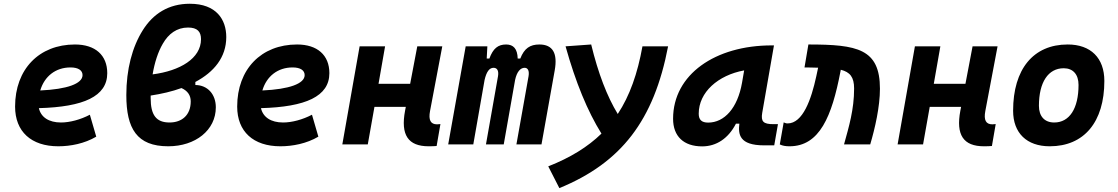

<svg xmlns="http://www.w3.org/2000/svg" viewBox="-20 -762 5899 1013"><path d="M301.8 -115.7C237.8 -115.7 195.8 -143.6 185.1 -191.4C420.9 -197.8 545.9 -253.4 545.9 -376C545.9 -471.2 482.4 -527.3 375.5 -527.3C186 -527.3 59.6 -396.5 59.6 -199.7C59.6 -67.9 144.5 9.8 287.6 9.8C352.1 9.8 425.8 -4.4 487.8 -41L454.1 -156.7C404.8 -130.9 348.6 -115.7 301.8 -115.7ZM192.4 -284.7C214.4 -359.4 273.4 -406.2 352.1 -406.2C392.6 -406.2 415.5 -391.1 415.5 -365.7C415.5 -320.3 333.5 -291 192.4 -284.7Z M1010.7 -329.6C1108.9 -381.8 1173.8 -459.5 1173.8 -566.4C1173.8 -657.7 1122.6 -742.2 981.4 -742.2C869.6 -742.2 788.1 -689.5 733.9 -603.5C677.2 -513.7 646.5 -395.5 646.5 -260.3C646.5 -83.5 702.1 9.8 867.7 9.8C1011.2 9.8 1118.7 -75.2 1118.7 -195.8C1118.7 -264.2 1075.7 -313 1010.7 -313.5ZM785.2 -369.6C795.4 -430.7 813.5 -487.8 838.9 -531.2C869.1 -584 913.1 -616.7 972.2 -616.7C1021.5 -616.7 1040.5 -594.7 1040.5 -555.2C1040.5 -453.6 929.7 -388.2 785.2 -369.6ZM937.5 -297.4C969.2 -283.2 986.3 -259.8 986.3 -227.1C986.3 -154.8 939.9 -115.7 874.5 -115.7C803.7 -115.7 774.9 -155.3 774.9 -244.6C774.9 -249 774.9 -253.4 774.9 -257.8C832.5 -266.6 887.7 -279.3 937.5 -297.4Z M1473.6 -115.7C1409.7 -115.7 1367.7 -143.6 1356.9 -191.4C1592.8 -197.8 1717.8 -253.4 1717.8 -376C1717.8 -471.2 1654.3 -527.3 1547.4 -527.3C1357.9 -527.3 1231.4 -396.5 1231.4 -199.7C1231.4 -67.9 1316.4 9.8 1459.5 9.8C1523.9 9.8 1597.7 -4.4 1659.7 -41L1626 -156.7C1576.7 -130.9 1520.5 -115.7 1473.6 -115.7ZM1364.3 -284.7C1386.2 -359.4 1445.3 -406.2 1523.9 -406.2C1564.5 -406.2 1587.4 -391.1 1587.4 -365.7C1587.4 -320.3 1505.4 -291 1364.3 -284.7Z M1786.1 0H1920.4L1955.6 -198.2H2121.1L2117.2 -178.2C2092.8 -49.8 2133.3 9.8 2241.7 9.8C2258.3 9.8 2271.5 9.3 2283.7 8.3L2303.7 -107.4C2297.4 -106.4 2291.5 -106 2286.1 -106C2252 -106 2239.7 -128.4 2249 -176.8L2313.5 -517.6H2181.6L2144 -319.8H1977.1L2011.7 -517.6H1877.4Z M2551.3 -517.6H2437L2344.7 0H2477.1L2536.6 -339.8C2546.4 -382.8 2561.5 -404.3 2584 -404.3C2604 -404.3 2612.3 -387.7 2607.4 -359.4L2543.9 0H2637.7L2697.8 -340.8C2707 -383.3 2725.6 -404.3 2748 -404.3C2765.6 -404.3 2773.4 -387.7 2768.6 -359.4L2704.6 0H2836.9L2906.7 -390.6C2922.9 -481 2896.5 -527.3 2825.7 -527.3C2776.9 -527.3 2746.1 -507.3 2725.1 -453.1H2711.4C2710 -504.4 2689 -527.3 2650.4 -527.3C2607.4 -527.3 2581.5 -506.3 2562 -453.1H2547.9Z M2931.2 230.5C3258.8 96.2 3430.2 -127.4 3504.9 -517.6H3369.6C3343.8 -374 3302.7 -256.8 3239.3 -160.6C3183.1 -252.9 3136.2 -374.5 3099.1 -527.3L2963.9 -517.6C3017.1 -327.6 3079.6 -175.3 3153.3 -57.1C3081.1 13.2 2989.3 69.8 2872.6 115.7Z M3684.6 10.3C3760.3 10.3 3823.2 -32.2 3862.8 -109.4H3880.9C3874.5 -54.2 3879.4 4.9 4011.7 4.9H4064.9L4084.5 -106.9H4061C4007.3 -106.9 3993.7 -120.6 4001.5 -166.5L4063.5 -522.5H4051.3C3754.9 -522.5 3531.2 -370.1 3531.2 -135.3C3531.2 -43 3586.9 10.3 3684.6 10.3ZM3716.3 -115.2C3682.1 -115.2 3666.5 -129.9 3666.5 -162.1C3666.5 -275.4 3768.1 -365.2 3906.2 -390.6L3895 -325.7C3871.6 -191.4 3801.8 -115.2 3716.3 -115.2Z M4433.1 0H4571.3C4596.7 -85.9 4622.6 -198.7 4622.6 -293.9C4622.6 -504.4 4503.4 -527.3 4245.1 -527.3L4224.6 -406.2C4235.4 -406.2 4246.1 -405.8 4255.9 -405.8C4270.5 -405.3 4283.7 -405.3 4296.4 -404.8L4286.6 -358.9C4260.3 -237.3 4215.8 -110.8 4135.3 -110.8C4124 -110.8 4124 -113.8 4114.7 -116.2L4094.2 0C4108.9 7.3 4125.5 9.8 4145.5 9.8C4304.7 9.8 4369.1 -148.9 4414.1 -383.8L4416 -394C4464.4 -381.8 4486.3 -355.5 4486.3 -295.4C4486.3 -183.1 4459 -94.2 4433.1 0Z M4715.8 0H4850.1L4885.3 -198.2H5050.8L5046.9 -178.2C5022.5 -49.8 5063 9.8 5171.4 9.8C5188 9.8 5201.2 9.3 5213.4 8.3L5233.4 -107.4C5227.1 -106.4 5221.2 -106 5215.8 -106C5181.6 -106 5169.4 -128.4 5178.7 -176.8L5243.2 -517.6H5111.3L5073.7 -319.8H4906.7L4941.4 -517.6H4807.1Z M5518.6 9.8C5699.7 9.8 5806.6 -118.2 5806.6 -335C5806.6 -456.1 5734.9 -527.3 5613.3 -527.3C5432.1 -527.3 5325.2 -397.5 5325.2 -177.7C5325.2 -60.1 5397 9.8 5518.6 9.8ZM5542 -115.7C5491.2 -115.7 5461.4 -148.4 5461.4 -203.6C5461.4 -328.1 5510.3 -401.9 5592.3 -401.9C5641.6 -401.9 5670.4 -369.1 5670.4 -314C5670.4 -189.5 5622.6 -115.7 5542 -115.7Z"/></svg>

Font: Cascadia Mono PL
Style: Bold Italic
Weight: 700
Italic angle: -10°
Monospace: yes
Designer: Aaron Bell
Foundry: Saja Typeworks
Version: Version 2404.023